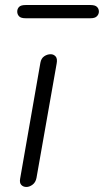

<svg xmlns="http://www.w3.org/2000/svg" viewBox="-20 -743 413 763"><path d="M85 0Q72.5 0 64.8 -8Q57 -16 60 -33L140.5 -493.5Q143.5 -511 155.5 -519.2Q167.5 -527.5 181.5 -527.5Q193 -527.5 201 -518.8Q209 -510 205 -489.5L125 -36Q121.5 -18 109.2 -9Q97 0 85 0ZM81.5 -670.5Q63 -670.5 55.8 -678.2Q48.5 -686 48.5 -697Q48.5 -708 55.8 -715.5Q63 -723 81.5 -723H340Q358 -723 365.5 -715.5Q373 -708 373 -697Q373 -686.5 365.2 -678.5Q357.5 -670.5 340 -670.5Z"/></svg>

Font: Edu QLD Hand
Style: Regular
Weight: 400
Designer: Tina and Corey Anderson, Eben Sorkin
Foundry: Sorkin Type Co.
Version: Version 2.000